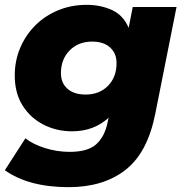

<svg xmlns="http://www.w3.org/2000/svg" viewBox="-32 -571 757 794"><path d="M252 203Q87 203 -12 133L73 1Q105 26 154.5 41.5Q204 57 257 57Q331 57 366 25.5Q401 -6 413 -65L417 -84Q356 -28 266 -28Q202 -28 148 -55.5Q94 -83 61.5 -134.5Q29 -186 29 -259Q29 -320 51.5 -373Q74 -426 114 -466Q154 -506 208.5 -528.5Q263 -551 326 -551Q384 -551 431 -529.5Q478 -508 500 -456L517 -542H698L610 -100Q578 61 486.5 132Q395 203 252 203ZM322 -180Q379 -180 414.5 -216Q450 -252 450 -310Q450 -350 423.5 -374.5Q397 -399 349 -399Q292 -399 256 -362.5Q220 -326 220 -268Q220 -228 247 -204Q274 -180 322 -180Z"/></svg>

Font: Montserrat ExtraBold
Style: Italic
Weight: 800
Italic angle: -11.3°
Designer: Julieta Ulanovsky
Foundry: Julieta Ulanovsky
Version: Version 9.000; ttfautohint (v1.8.4.7-5d5b)